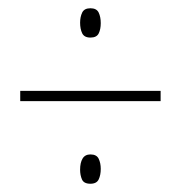

<svg xmlns="http://www.w3.org/2000/svg" viewBox="-20 -585 439 465"><path d="M199 -494Q184 -494 179 -504.5Q174 -515 174 -530Q174 -544 179 -554.5Q184 -565 199 -565Q214 -565 219 -554.5Q224 -544 224 -529Q224 -514 219 -504Q214 -494 199 -494ZM29 -340V-365H369V-340ZM199 -140Q183 -140 178.5 -150.5Q174 -161 174 -174Q174 -191 180 -201Q186 -211 199 -211Q214 -211 219 -200.5Q224 -190 224 -176Q224 -161 219 -150.5Q214 -140 199 -140Z"/></svg>

Font: Noto Sans ExtraCondensed Thin
Style: Regular
Weight: 100
Width: 2
Designer: Monotype Design Team
Foundry: Monotype Imaging Inc.
Version: Version 2.013; ttfautohint (v1.8.4.7-5d5b)